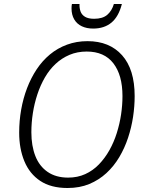

<svg xmlns="http://www.w3.org/2000/svg" viewBox="-20 -931 723 961"><path d="M318 10Q235 10 181.5 -25.5Q128 -61 102 -124Q76 -187 76 -267Q76 -326 86 -382.5Q96 -439 115.5 -490Q135 -541 163.5 -584Q192 -627 230 -658.5Q268 -690 315.5 -707.5Q363 -725 418 -725Q528 -725 591 -654.5Q654 -584 654 -450Q654 -399 646 -346Q638 -293 621 -241.5Q604 -190 577 -144.5Q550 -99 512.5 -64.5Q475 -30 427 -10Q379 10 318 10ZM321 -42Q368 -42 406.5 -59.5Q445 -77 475 -108Q505 -139 527.5 -179Q550 -219 564.5 -265Q579 -311 586 -358Q593 -405 593 -450Q593 -555 547.5 -614Q502 -673 414 -673Q367 -673 328 -656.5Q289 -640 258 -611Q227 -582 204.5 -543Q182 -504 167 -458.5Q152 -413 144.5 -365Q137 -317 137 -269Q137 -201 157 -150Q177 -99 218.5 -70.5Q260 -42 321 -42ZM446 -788Q414 -788 389.5 -799.5Q365 -811 351.5 -834Q338 -857 338 -889Q338 -895 338.5 -901Q339 -907 340 -911H378Q377 -891 383 -874Q389 -857 405.5 -847Q422 -837 451 -837Q494 -837 517 -857Q540 -877 550 -911H590Q574 -848 538 -818Q502 -788 446 -788Z"/></svg>

Font: Noto Sans Display Light
Style: Italic
Weight: 300
Italic angle: -12°
Designer: Monotype Design Team
Foundry: Monotype Imaging Inc.
Version: Version 2.003